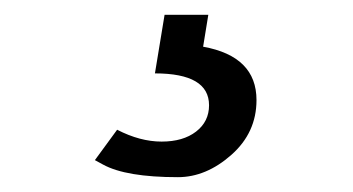

<svg xmlns="http://www.w3.org/2000/svg" viewBox="-20 -20 476 259"><path d="M138 155Q169 171 198 171Q227 171 244.5 157.5Q262 144 262 122Q262 79 189 79L202 0H261L254 43Q326 56 326 115Q326 159 292 189Q258 219 220 219Q150 219 119 202L108 196Z"/></svg>

Font: Bitter
Style: Italic
Weight: 400
Italic angle: -9°
Designer: Sol Matas
Foundry: Sol Matas
Version: Version 1.001